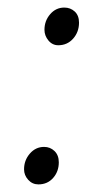

<svg xmlns="http://www.w3.org/2000/svg" viewBox="-20 -482 268 510"><path d="M43.9 -32.2Q43.9 -56.2 59.3 -74Q74.7 -91.8 97.2 -91.8Q113.3 -91.8 124.8 -80.8Q136.2 -69.8 136.2 -50.8Q136.2 -26.4 121.1 -9.3Q106 7.8 82 7.8Q65.9 7.8 54.9 -4.4Q43.9 -16.6 43.9 -32.2ZM98.1 -402.8Q98.1 -426.8 113.3 -444.3Q128.4 -461.9 150.9 -461.9Q167 -461.9 178.5 -451.4Q189.9 -440.9 189.9 -421.9Q189.9 -397 174.3 -379.4Q158.7 -361.8 134.8 -361.8Q119.1 -361.8 108.6 -374.5Q98.1 -387.2 98.1 -402.8Z"/></svg>

Font: Dihjauti S
Style: Italic
Weight: 400
Italic angle: -9°
Designer: T. Christopher White
Version: Version 3.0.0